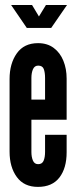

<svg xmlns="http://www.w3.org/2000/svg" viewBox="-20 -724 298 752"><path d="M128.5 8Q74 8 45.8 -30.8Q17.5 -69.5 17.5 -130V-414.5Q17.5 -475 45.8 -515Q74 -555 129 -555Q165.5 -555 190.5 -536.2Q215.5 -517.5 228.2 -486Q241 -454.5 241 -416V-255H103V-128.5Q103 -109 109 -95Q115 -81 129.5 -81Q145 -81 150.8 -94.5Q156.5 -108 156.5 -129V-196H241V-127.5Q241 -65.5 212.8 -28.8Q184.5 8 128.5 8ZM103 -334H156.5V-418.5Q156.5 -440 151.5 -453.5Q146.5 -467 129.5 -467Q115.5 -467 109.2 -453Q103 -439 103 -418.5ZM85 -614.5 23.5 -704.5H105.5L132.5 -659.5L160 -704.5H242.5L180.5 -614.5Z"/></svg>

Font: League Gothic SemiCondensed
Style: Regular
Weight: 400
Width: 4
Designer: The League of Moveable Type
Version: Version 2.001